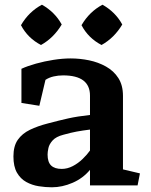

<svg xmlns="http://www.w3.org/2000/svg" viewBox="-20 -787 640 815"><path d="M147 -338 71 -350V-495Q97 -507 133 -517Q169 -527 207.5 -533Q246 -539 280 -539Q319 -539 358 -531Q397 -523 430 -504.5Q463 -486 482.5 -455.5Q502 -425 502 -380V-68L574 -51L564 0H362V-66Q332 -30 288 -11Q244 8 200 8Q173 8 144.5 3.5Q116 -1 91.5 -14.5Q67 -28 52 -54Q37 -80 37 -123Q37 -167 55.5 -193.5Q74 -220 107 -236Q140 -252 183 -263Q232 -276 270 -284.5Q308 -293 362 -299V-381Q362 -467 248 -467Q227 -467 207.5 -462.5Q188 -458 173 -448ZM182 -131Q182 -99 197 -84.5Q212 -70 242 -70Q266 -70 289 -82Q312 -94 331 -112.5Q350 -131 362 -148V-237Q330 -233 305.5 -228.5Q281 -224 249 -215Q218 -207 203.5 -191Q189 -175 185.5 -158.5Q182 -142 182 -131ZM69 -680Q102 -737 158 -767Q213 -736 242 -683Q208 -626 154 -596Q98 -625 69 -680ZM326 -680Q359 -737 415 -767Q470 -736 499 -683Q465 -626 411 -596Q355 -625 326 -680Z"/></svg>

Font: Brawler
Style: Bold
Weight: 700
Designer: Oleg Frolov, Haley Fiege
Foundry: Oleg Frolov, Haley Fiege
Version: Version 1.101; ttfautohint (v1.8.3)